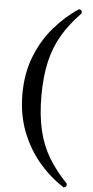

<svg xmlns="http://www.w3.org/2000/svg" viewBox="-64 -828 515 1067"><g transform="rotate(5 193.5 -294.0)"><path d="M333 203Q255 153 193.5 80Q132 7 96 -87Q60 -181 60 -294Q60 -410 97 -504Q134 -598 196 -670Q258 -742 333 -791Q352 -787 349 -769Q287 -706 246 -637.5Q205 -569 185.5 -485.5Q166 -402 166 -294Q166 -186 185.5 -102.5Q205 -19 246 49Q287 117 349 181Q352 201 333 203Z"/></g></svg>

Font: Zen Antique
Style: Regular
Weight: 400
Designer: Yoshimichi Ohira
Foundry: Positype
Version: Version 1.001